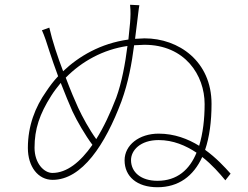

<svg xmlns="http://www.w3.org/2000/svg" viewBox="-20 -788 1040 806"><path d="M515 -595C506 -522 491 -441 468 -378C443 -313 415 -253 384 -204C355 -244 326 -297 308 -336C295 -364 276 -409 256 -462C324 -531 413 -580 515 -595ZM187 -672 156 -661C166 -639 177 -607 188 -571C197 -543 210 -506 224 -468C204 -447 188 -425 174 -404C128 -339 97 -260 97 -167C97 -88 140 -33 201 -33C324 -33 422 -181 490 -363C519 -443 533 -521 543 -598L586 -600C757 -600 839 -472 839 -351C839 -289 832 -228 816 -176C769 -205 712 -227 646 -227C564 -227 503 -179 503 -115C503 -47 555 -2 641 -2C729 -2 792 -48 829 -129C870 -97 902 -60 926 -31L948 -59C923 -87 887 -126 841 -159C859 -212 868 -277 868 -352C868 -531 730 -627 587 -627L547 -625L556 -697C559 -719 562 -751 565 -766L526 -768C529 -740 528 -717 526 -692L519 -622C402 -606 310 -551 245 -489C222 -549 200 -615 187 -672ZM805 -147C776 -76 724 -29 641 -29C572 -29 530 -65 530 -116C530 -156 568 -200 646 -200C707 -200 760 -177 805 -147ZM368 -180C317 -107 260 -62 200 -62C165 -62 125 -102 125 -168C125 -246 146 -309 195 -386C207 -405 221 -423 235 -440C253 -394 271 -350 284 -321C303 -280 338 -220 368 -180Z"/></svg>

Font: Noto Sans CJK SC Thin
Style: Regular
Weight: 100
Designer: Ryoko NISHIZUKA 西塚涼子 (kana, bopomofo & ideographs); Paul D. Hunt (Latin, Greek & Cyrillic); Sandoll Communications 산돌커뮤니
Foundry: Adobe
Version: Version 2.004;hotconv 1.0.118;makeotfexe 2.5.65603